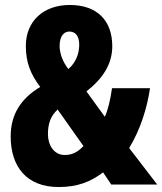

<svg xmlns="http://www.w3.org/2000/svg" viewBox="-20 -743 653 773"><path d="M261 -723C153 -723 84 -656 84 -558C84 -492 103 -444 142 -393C62 -345 23 -280 23 -194C23 -71 88 10 216 10C292 10 345 -11 395 -49L428 0H613L500 -147C544 -219 572 -306 584 -388H431C424 -340 415 -301 402 -273L328 -375C393 -426 432 -484 432 -557C432 -660 371 -723 261 -723ZM259 -616C283 -616 299 -599 299 -563C299 -527 285 -490 255 -465C232 -495 220 -529 220 -558C220 -597 237 -616 259 -616ZM212 -302 316 -155C293 -131 272 -119 240 -119C198 -119 173 -158 173 -203C173 -247 185 -277 212 -302Z"/></svg>

Font: Noto Sans Georgian ExtraCondensed ExtraBold
Style: Regular
Weight: 800
Width: 2
Designer: Monotype Design Team, Akaki Razmadze
Foundry: Google LLC
Version: Version 2.005